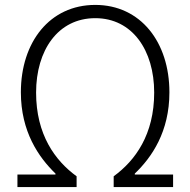

<svg xmlns="http://www.w3.org/2000/svg" viewBox="-20 -762 775 782"><path d="M51 0H292V-44C204 -108 127 -214 127 -385C127 -557 216 -688 368 -688C519 -688 608 -557 608 -385C608 -214 531 -108 443 -44V0H685V-51H529V-55C599 -122 670 -226 670 -386C670 -591 552 -742 368 -742C183 -742 65 -591 65 -386C65 -226 137 -122 206 -55V-51H51Z"/></svg>

Font: Noto Sans JP Light
Style: Regular
Weight: 300
Designer: Ryoko NISHIZUKA (kana & ideographs); Paul D. Hunt (Latin, Greek & Cyrillic); Wenlong ZHANG (bopomofo); Sandoll Communica
Foundry: Adobe Systems Incorporated
Version: Version 1.004;PS 1.004;hotconv 1.0.82;makeotf.lib2.5.63406